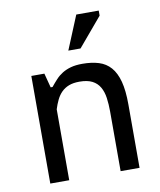

<svg xmlns="http://www.w3.org/2000/svg" viewBox="-77 -724 654 785"><g transform="rotate(-10 250.0 -331.0)"><path d="M68.4 0ZM360.4 0V-247.1Q360.4 -278.3 356.7 -304.4Q353 -330.6 342 -349.6Q331.1 -368.7 310.8 -379.2Q290.5 -389.6 257.8 -389.6Q231.9 -389.6 213.9 -382.6Q195.8 -375.5 183.1 -362.8Q170.4 -350.1 161.9 -332.5Q153.3 -314.9 147 -294.4V0H68.4V-446.8H122.6L138.2 -387.2H146Q158.2 -402.3 170.7 -415.8Q183.1 -429.2 198.5 -438.7Q213.9 -448.2 234.1 -453.9Q254.4 -459.5 282.2 -459.5Q320.8 -459.5 350.1 -450.4Q379.4 -441.4 399.2 -418.9Q418.9 -396.5 429 -358.6Q439 -320.8 439 -263.2V0ZM293 -662.1H386.2V-641.1L286.1 -522.5H235.4Z"/></g></svg>

Font: PT Astra Sans
Style: Regular
Weight: 400
Designer: A.Korolkova, I. Chaeva
Foundry: ParaType Ltd
Version: Version 1.001; ttfautohint (v1.6)